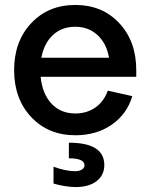

<svg xmlns="http://www.w3.org/2000/svg" viewBox="-20 -538 601 775"><path d="M530 -255V-228H144Q151 -159 188 -119.5Q225 -80 284 -80Q331 -80 365.5 -104.5Q400 -129 415 -172L514 -150Q493 -78 431.5 -35Q370 8 284 8Q175 8 106 -65.5Q37 -139 37 -255Q37 -371 106 -444.5Q175 -518 284 -518Q393 -518 461.5 -444.5Q530 -371 530 -255ZM147 -305H420Q410 -363 373.5 -396.5Q337 -430 284 -430Q230 -430 194 -397Q158 -364 147 -305ZM196 203V135Q246 153 283 153Q300 153 310.5 146.5Q321 140 321 129Q321 101 258 101V38Q401 38 401 128Q401 169 370 193Q339 217 286 217Q246 217 196 203Z"/></svg>

Font: LT Superior Semi-bold
Style: Regular
Weight: 600
Designer: Daniel Lyons
Foundry: LyonsType
Version: Version 1.0